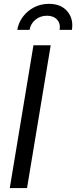

<svg xmlns="http://www.w3.org/2000/svg" viewBox="-20 -958 388 978"><path d="M238.3 -727.5 117.7 0H29.8L150.4 -727.5ZM229 -938.5Q291 -938.5 323.2 -899.9Q355.5 -861.3 346.2 -805.7H283.7Q289.1 -837.4 271 -857.7Q252.9 -877.9 219.2 -877.9Q185.5 -877.9 160.6 -857.7Q135.7 -837.4 130.4 -805.7H67.9Q74.2 -842.8 96.7 -872.8Q119.1 -902.8 153.6 -920.7Q188 -938.5 229 -938.5Z"/></svg>

Font: Inter Display
Style: Italic
Weight: 400
Italic angle: -9.39999°
Designer: Rasmus Andersson
Foundry: rsms
Version: Version 4.000;git-a52131595